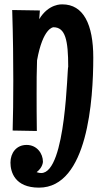

<svg xmlns="http://www.w3.org/2000/svg" viewBox="-20 -589 476 881"><path d="M36 -543C40 -415 41 -310 41 -220C41 -130 40 -56 38 10L149 12C148 -56 148 -110 148 -157C148 -213 148 -261 150 -312C177 -463 225 -464 225 -464C280 -464 293 -405 293 -281C288 -291 285 205 169 205C164 205 156 204 148 201C177 179 177 153 177 153C177 116 150 76 102 76C55 76 28 113 28 157C28 199 47 272 159 272C383 272 408 -133 408 -325C408 -477 363 -569 266 -569C264 -569 203 -573 160 -501L163 -541Z"/></svg>

Font: Rum Raisin
Style: Regular
Weight: 400
Designer: Astigmatic (AOETI)
Foundry: Astigmatic (AOETI)
Version: Version 1.000